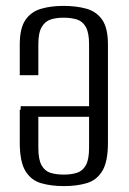

<svg xmlns="http://www.w3.org/2000/svg" viewBox="-20 -619 439 651"><path d="M197 12Q153 12 119 2Q85 -8 66 -39.5Q47 -71 47 -136V-247H110V-118Q110 -78 121 -58.5Q132 -39 151 -33Q170 -27 196 -27Q221 -27 240.5 -33Q260 -39 271 -58.5Q282 -78 282 -118V-469Q282 -508 271 -527.5Q260 -547 240.5 -553Q221 -559 196 -559Q171 -559 152 -553Q133 -547 121.5 -527.5Q110 -508 110 -469V-364H47V-468Q47 -523 66 -551Q85 -579 118.5 -589Q152 -599 195 -599Q239 -599 273 -589.5Q307 -580 326.5 -552Q346 -524 346 -468V-135Q346 -71 327 -39.5Q308 -8 274 2Q240 12 197 12ZM50 -223V-259H295V-223Z"/></svg>

Font: Alumni Sans Thin
Style: Regular
Weight: 400
Version: Version 1.018